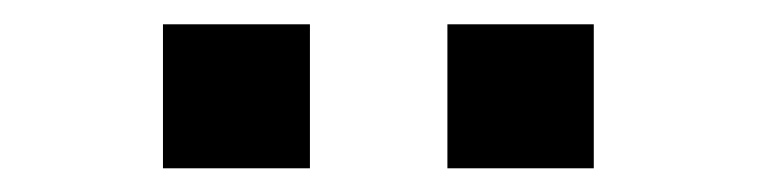

<svg xmlns="http://www.w3.org/2000/svg" viewBox="-20 -748 640 162"><path d="M117.5 -606V-727.5H241.5V-606ZM357.5 -606V-727.5H481V-606Z"/></svg>

Font: Chivo Mono Medium
Style: Regular
Weight: 500
Monospace: yes
Designer: Hector Gatti
Foundry: Omnibus-Type
Version: Version 1.008